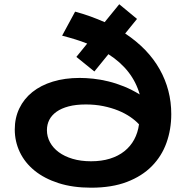

<svg xmlns="http://www.w3.org/2000/svg" viewBox="-20 -872 873 901"><path d="M49.3 -264.6Q49.3 -318.8 70.8 -363.5Q92.3 -408.2 131.8 -439.9Q171.4 -471.7 227.8 -489Q284.2 -506.3 354 -506.3Q383.3 -506.3 417.5 -502.7Q451.7 -499 488 -490.2Q524.4 -481.4 561.8 -466.3Q599.1 -451.2 635.7 -428.7Q603 -544.4 488.8 -617.7L422.9 -536.6L338.4 -605L389.2 -667.5Q362.3 -678.2 333 -687.3Q303.7 -696.3 271.5 -704.6L332.5 -817.4Q370.6 -807.1 404.8 -794.7Q439 -782.2 471.2 -768.1L539.6 -852.1L623 -783.2L567.4 -714.8Q674.8 -643.6 729.2 -546.9Q783.7 -450.2 783.7 -336.4Q783.7 -264.6 761.2 -201.9Q738.8 -139.2 692.6 -92.3Q646.5 -45.4 575.7 -18.3Q504.9 8.8 407.7 8.8Q321.3 8.8 254.6 -12.7Q188 -34.2 142.3 -71.3Q96.7 -108.4 73 -158.2Q49.3 -208 49.3 -264.6ZM200.2 -261.2Q200.2 -231 214.6 -204.3Q229 -177.7 255.6 -158Q282.2 -138.2 320.6 -126.7Q358.9 -115.2 407.2 -115.2Q456.5 -115.2 495.8 -127.4Q535.2 -139.6 563.7 -162.4Q592.3 -185.1 609.6 -217Q627 -249 632.3 -288.6Q615.7 -306.6 591.1 -323.5Q566.4 -340.3 534.7 -353.3Q502.9 -366.2 464.8 -374Q426.8 -381.8 382.8 -381.8Q336.4 -381.8 302.2 -372.8Q268.1 -363.8 245.4 -347.7Q222.7 -331.5 211.4 -309.6Q200.2 -287.6 200.2 -261.2Z"/></svg>

Font: Krona One
Style: Regular
Weight: 400
Version: Version 1.003